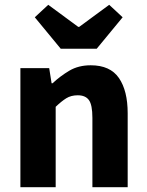

<svg xmlns="http://www.w3.org/2000/svg" viewBox="-20 -780 612 800"><path d="M65 0V-496H185L195 -433H199Q231 -463 269 -485.5Q307 -508 358 -508Q439 -508 475.5 -455Q512 -402 512 -308V0H365V-289Q365 -343 350.5 -363Q336 -383 304 -383Q276 -383 256 -370.5Q236 -358 212 -335V0ZM233 -577 125 -708 181 -760 306 -668H310L435 -760L491 -708L383 -577Z"/></svg>

Font: Font
Style: ¶
Weight: 700
Designer: Paul D. Hunt
Foundry: Adobe Systems Incorporated
Version: Version 3.000